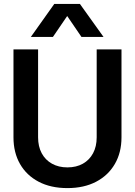

<svg xmlns="http://www.w3.org/2000/svg" viewBox="-20 -951 690 983"><path d="M325 12Q240 12 178 -20.5Q116 -53 82.5 -111.5Q49 -170 49 -248V-698H175V-248Q175 -201 193.5 -166.5Q212 -132 246 -113Q280 -94 325 -94Q371 -94 404.5 -113Q438 -132 456.5 -166.5Q475 -201 475 -248V-698H602V-248Q602 -170 568 -111.5Q534 -53 472 -20.5Q410 12 325 12ZM138 -762 258 -931H389L510 -762H397L324 -869L251 -762Z"/></svg>

Font: Azeret Mono Medium
Style: Regular
Weight: 500
Designer: Martin Vácha
Foundry: Displaay
Version: Version 1.002